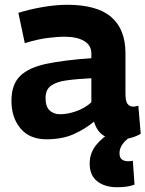

<svg xmlns="http://www.w3.org/2000/svg" viewBox="-20 -574 610 805"><path d="M28 -151Q28 -220 64.5 -255.5Q101 -291 175 -306.5Q249 -322 363 -330V-350Q363 -384 333 -402Q303 -420 250 -420Q219 -420 177 -414.5Q135 -409 84 -393L57 -520Q104 -535 159.5 -544.5Q215 -554 261 -554Q387 -554 446.5 -502.5Q506 -451 506 -351V-182Q506 -149 515 -138Q524 -127 538 -127Q543 -127 549 -128Q555 -129 560 -131L570 -13Q553 -3 531 3.5Q509 10 480 10Q437 10 411.5 -7.5Q386 -25 374 -64Q337 -33 289 -11.5Q241 10 175 10Q104 10 66 -35.5Q28 -81 28 -151ZM171 -163Q171 -127 188 -111Q205 -95 232 -95Q263 -95 299 -107.5Q335 -120 363 -145V-246Q302 -243 259 -237Q216 -231 193.5 -214.5Q171 -198 171 -163ZM471 211Q419 211 387.5 186Q356 161 356 112Q356 67 384 33Q412 -1 451 -21L540 -9Q481 26 481 68Q481 87 491 94.5Q501 102 517 102Q528 102 537 100L544 200Q517 211 471 211Z"/></svg>

Font: Georama
Style: Bold
Weight: 700
Designer: Jean-Baptiste Levee
Foundry: Production Type
Version: Version 1.000